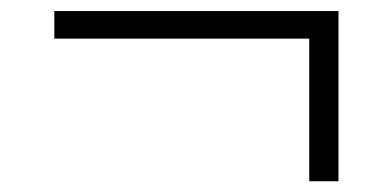

<svg xmlns="http://www.w3.org/2000/svg" viewBox="-20 -425 707 348"><path d="M540.5 -96.5V-355H78.5V-405H593.5V-96.5Z"/></svg>

Font: Encode Sans SC Light
Style: Regular
Weight: 300
Version: Version 3.002